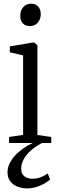

<svg xmlns="http://www.w3.org/2000/svg" viewBox="-20 -770 318 1034"><path d="M29 0V-32.5L104.5 -43.5V-471.5L33 -488.5V-520L153.5 -540.5H164.5L181.5 -527V-43L256 -32.5V0ZM140.5 -629.5Q117 -629.5 103 -644.2Q89 -659 89 -685.5Q89 -712 104.8 -731Q120.5 -750 147 -750H148Q171 -750 185.2 -735Q199.5 -720 199.5 -693.5Q199.5 -667 183.5 -648.2Q167.5 -629.5 141.5 -629.5ZM125 244.5Q100.5 244.5 76.5 236Q52.5 227.5 36.5 208.2Q20.5 189 20.5 157Q20.5 134.5 31 112Q41.5 89.5 60 69Q78.5 48.5 103.8 30.5Q129 12.5 158.5 -1L182 -5L209 -1Q173.5 16.5 147.8 39Q122 61.5 108 87Q94 112.5 94 139Q94 165.5 111 179Q128 192.5 154 192.5Q176.5 192.5 196.2 185.5Q216 178.5 237 164.5L250 196.5Q234.5 210 214.8 220.8Q195 231.5 172.5 238Q150 244.5 125 244.5Z"/></svg>

Font: Merriweather 72pt Light
Style: Regular
Weight: 300
Version: Version 2.100